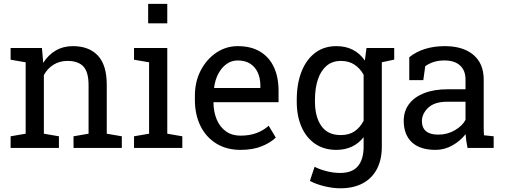

<svg xmlns="http://www.w3.org/2000/svg" viewBox="-20 -782 2668 1015"><path d="M36.1 0V-61.5L115.7 -75.2V-452.6L36.1 -466.3V-528.3H201.7L208.5 -449.7Q234.9 -491.7 274.7 -514.9Q314.5 -538.1 365.2 -538.1Q450.7 -538.1 497.6 -488Q544.4 -438 544.4 -333.5V-75.2L624 -61.5V0H368.7V-61.5L448.2 -75.2V-331.5Q448.2 -401.4 420.7 -430.7Q393.1 -460 336.4 -460Q294.9 -460 262.9 -439.9Q231 -419.9 211.9 -385.3V-75.2L291.5 -61.5V0Z M688.5 0V-61.5L768.1 -75.2V-452.6L688.5 -466.3V-528.3H864.3V-75.2L943.8 -61.5V0ZM763.2 -658.7V-761.7H864.3V-658.7Z M1251 10.3Q1177.7 10.3 1123.5 -23.2Q1069.3 -56.6 1039.8 -116.2Q1010.3 -175.8 1010.3 -253.9V-275.4Q1010.3 -350.6 1041.3 -409.9Q1072.3 -469.2 1123.8 -503.7Q1175.3 -538.1 1236.3 -538.1Q1307.6 -538.1 1355.7 -508.8Q1403.8 -479.5 1428.2 -426.5Q1452.6 -373.5 1452.6 -301.8V-241.7H1109.9L1108.4 -239.3Q1109.4 -188.5 1126.2 -149.2Q1143.1 -109.9 1174.8 -87.4Q1206.5 -64.9 1251 -64.9Q1299.8 -64.9 1336.7 -78.9Q1373.5 -92.8 1400.4 -117.2L1438 -54.7Q1409.7 -27.3 1363 -8.5Q1316.4 10.3 1251 10.3ZM1112.8 -316.9H1356.4V-329.6Q1356.4 -367.7 1343 -397.7Q1329.6 -427.7 1303 -445.1Q1276.4 -462.4 1236.3 -462.4Q1204.1 -462.4 1177.7 -443.6Q1151.4 -424.8 1134.3 -392.6Q1117.2 -360.4 1111.8 -319.3Z M1778.8 213.4Q1740.7 213.4 1696.3 202.9Q1651.9 192.4 1618.2 174.3L1643.1 99.6Q1669.9 113.8 1706.5 123Q1743.2 132.3 1777.8 132.3Q1842.3 132.3 1872.3 96.2Q1902.3 60.1 1902.3 -6.8V-57.1Q1876.5 -23.9 1840.3 -6.8Q1804.2 10.3 1757.3 10.3Q1692.9 10.3 1646 -21.7Q1599.1 -53.7 1574 -111.1Q1548.8 -168.5 1548.8 -244.1V-254.4Q1548.8 -339.4 1574 -403.3Q1599.1 -467.3 1646 -502.7Q1692.9 -538.1 1758.3 -538.1Q1808.1 -538.1 1845.7 -518.6Q1883.3 -499 1908.7 -461.9L1917.5 -528.3H1998.5V-6.8Q1998.5 61.5 1972.9 110.8Q1947.3 160.2 1898.2 186.8Q1849.1 213.4 1778.8 213.4ZM1781.2 -67.9Q1824.7 -67.9 1854 -87.6Q1883.3 -107.4 1902.3 -143.6V-386.7Q1883.8 -420.4 1854 -440.2Q1824.2 -460 1782.2 -460Q1736.3 -460 1705.8 -433.6Q1675.3 -407.2 1660.2 -361.1Q1645 -314.9 1645 -254.4V-244.1Q1645 -164.6 1678.7 -116.2Q1712.4 -67.9 1781.2 -67.9ZM1983.9 -449.7 1946.3 -528.3H2064V-466.8Z M2282.7 10.3Q2200.2 10.3 2157.2 -30Q2114.3 -70.3 2114.3 -143.6Q2114.3 -193.8 2141.8 -231.2Q2169.4 -268.6 2221.7 -289.3Q2273.9 -310.1 2346.7 -310.1H2440.9V-361.8Q2440.9 -409.7 2411.9 -436Q2382.8 -462.4 2330.1 -462.4Q2296.9 -462.4 2272.5 -454.3Q2248 -446.3 2228 -432.1L2217.8 -358.4H2143.6V-479.5Q2179.2 -508.3 2226.6 -523.2Q2273.9 -538.1 2331.5 -538.1Q2427.7 -538.1 2482.4 -492.2Q2537.1 -446.3 2537.1 -360.8V-106.4Q2537.1 -96.2 2537.4 -86.4Q2537.6 -76.7 2538.6 -66.9L2589.8 -61.5V0H2451.7Q2447.3 -21.5 2444.8 -38.6Q2442.4 -55.7 2441.4 -72.8Q2413.6 -37.1 2371.8 -13.4Q2330.1 10.3 2282.7 10.3ZM2296.9 -70.3Q2344.7 -70.3 2384.3 -93.3Q2423.8 -116.2 2440.9 -148.4V-244.1H2343.3Q2276.9 -244.1 2243.7 -212.4Q2210.4 -180.7 2210.4 -141.6Q2210.4 -106.9 2231.9 -88.6Q2253.4 -70.3 2296.9 -70.3Z"/></svg>

Font: Roboto Slab LO
Style: Regular
Weight: 400
Designer: Google
Version: Version 2.000